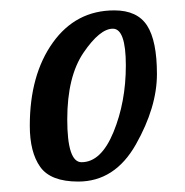

<svg xmlns="http://www.w3.org/2000/svg" viewBox="-20 -722 354 368"><path d="M136.2 -411.1Q173.8 -411.1 197.5 -468.8Q221.2 -526.4 221.2 -596.7Q221.2 -667 196.3 -667Q171.4 -667 140.1 -621.1Q108.9 -575.2 108.9 -493.2Q108.9 -411.1 136.2 -411.1ZM37.1 -481Q37.1 -578.6 81.3 -640.4Q125.5 -702.1 199.2 -702.1Q243.2 -702.1 262 -672.9Q280.8 -643.6 280.8 -580.1Q280.8 -516.6 240.5 -445.3Q200.2 -374 129.9 -374Q77.1 -374 57.1 -402.1Q37.1 -430.2 37.1 -481Z"/></svg>

Font: Lobster-Regular
Style: Regular
Weight: 400
Designer: Pablo Impallari
Foundry: Pablo Impallari
Version: Version 1.007; ttfautohint (v1.1) -l 8 -r 50 -G 50 -x 14 -D 